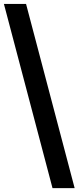

<svg xmlns="http://www.w3.org/2000/svg" viewBox="-30 -721 401 980"><path d="M-10 -700.8H103L351 239.2H238Z"/></svg>

Font: Tilda Sans VF
Style: Regular
Weight: 400
Designer: ParaType Ltd
Foundry: ParaType Ltd
Version: Version 1.010